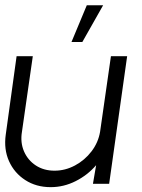

<svg xmlns="http://www.w3.org/2000/svg" viewBox="-25 -720 558 752"><path d="M-2.5 -192.5 40 -500H103.5L61 -204Q54 -162 69 -127.2Q84 -92.5 115.2 -72Q146.5 -51.5 188.5 -51.5Q230.5 -51.5 268.8 -72Q307 -92.5 333.5 -127.2Q360 -162 367 -204L409.5 -500H473L402.5 0H339L351.5 -73Q318 -34 271.2 -10.5Q224.5 13 173.5 13Q116.5 13 73.8 -14.8Q31 -42.5 10.2 -89Q-10.5 -135.5 -2.5 -192.5ZM255 -555.5 315 -699.5H379L297.5 -555.5Z"/></svg>

Font: Urbanist Light
Style: Italic
Weight: 300
Italic angle: -8°
Designer: Corey Hu
Foundry: Corey Hu
Version: Version 1.330; ttfautohint (v1.8.4.7-5d5b)